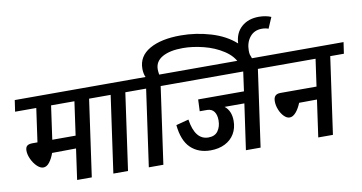

<svg xmlns="http://www.w3.org/2000/svg" viewBox="-90 -1240 2795 1482"><g transform="rotate(-10 1307.5 -498.5)"><path d="M712 -602H605L520 0H405L439 -241L251 -239Q236 -196 214 -168Q192 -140 166 -140Q142 -140 117 -164Q92 -188 75.5 -223.5Q59 -259 59 -290Q59 -316 72 -327.5Q85 -339 116 -339H154L191 -602H25L38 -691H725ZM490 -602H307L270 -339H453Z M996 -602H889L804 0H689L774 -602H668L681 -691H1009Z M2100 -979 2063 -893Q2041 -902 2011 -902Q1952 -902 1917.5 -859.5Q1883 -817 1883 -752Q1883 -736 1886 -721Q1892 -708 1899 -685L1794 -666Q1769 -729 1700.5 -773.5Q1632 -818 1546.5 -839.5Q1461 -861 1385 -861Q1283 -861 1224.5 -828Q1166 -795 1166 -732Q1166 -717 1170 -691H1272L1260 -602H1166L1081 0H967L1052 -602H952L965 -691H1063Q1050 -720 1050 -758Q1050 -856 1140.5 -908Q1231 -960 1385 -960Q1504 -960 1620 -925.5Q1736 -891 1812 -822Q1816 -904 1868.5 -950.5Q1921 -997 2005 -997Q2032 -997 2057.5 -992Q2083 -987 2100 -979Z M2035 -602H1928L1843 0H1728L1779 -358H1624Q1674 -319 1674 -240Q1674 -183 1648 -139Q1622 -95 1573.5 -70.5Q1525 -46 1460 -46Q1365 -46 1305 -103.5Q1245 -161 1233 -284L1332 -310Q1356 -147 1461 -147Q1512 -147 1536 -181Q1560 -215 1560 -264Q1560 -307 1542 -332Q1524 -357 1488 -358H1429L1433 -450H1792L1813 -602H1213L1226 -691H2048Z M2602 -602H2495L2410 0H2295L2336 -290L2196 -289Q2178 -244 2154 -217Q2130 -190 2105 -190Q2083 -190 2061.5 -211.5Q2040 -233 2026.5 -266.5Q2013 -300 2013 -332Q2013 -362 2026.5 -375.5Q2040 -389 2067 -389H2350L2380 -602H1985L1997 -691H2615Z"/></g></svg>

Font: FiraGO Medium
Style: Italic
Weight: 500
Italic angle: -8°
Designer: bBox Type GmbH
Foundry: bBox Type GmbH
Version: Version 1.001